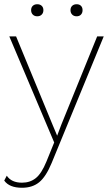

<svg xmlns="http://www.w3.org/2000/svg" viewBox="-20 -672 531 907"><path d="M224 98Q197 163 165 189Q133 215 84 215Q24 215 0 181L12 158Q34 191 84 191Q122 191 149 169.5Q176 148 199 92L236 1L24 -500H56L229 -81L250 -31L270 -84L439 -500H470ZM185 -624Q185 -611 177 -603Q169 -595 156 -595Q143 -595 135 -603Q127 -611 127 -624Q127 -637 135 -644.5Q143 -652 156 -652Q169 -652 177 -644.5Q185 -637 185 -624ZM370 -624Q370 -611 362.5 -603Q355 -595 342 -595Q329 -595 321 -603Q313 -611 313 -624Q313 -637 321 -644.5Q329 -652 342 -652Q355 -652 362.5 -644.5Q370 -637 370 -624Z"/></svg>

Font: Work Sans ExtraLight
Style: Regular
Weight: 280
Designer: Wei Huang
Foundry: Wei Huang
Version: Version 1.500